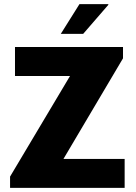

<svg xmlns="http://www.w3.org/2000/svg" viewBox="-20 -915 660 935"><path d="M579 -686V-631L289 -141H587V0H29V-55L321 -545H53V-686ZM507 -895 508 -892 385 -750H276L367 -895Z"/></svg>

Font: Chivo ExtraBold
Style: Regular
Weight: 800
Designer: Hector Gatti
Foundry: Omnibus-Type
Version: Version 1.007